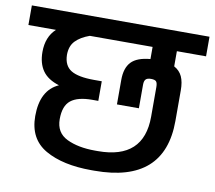

<svg xmlns="http://www.w3.org/2000/svg" viewBox="-83 -738 907 810"><g transform="rotate(10 370.5 -333.5)"><path d="M626 -570V-505Q650 -492 660.5 -469Q671 -446 671 -410V-279Q671 -13 371 -13H358Q235 -13 160 -56Q85 -99 85 -197Q85 -308 161 -342Q112 -357 90 -388.5Q68 -420 68 -469Q68 -533 108 -570H-10V-654H751V-570ZM522 -570H253Q214 -556 193 -534Q172 -512 172 -474Q173 -428 204 -409Q235 -390 303 -390H336V-306H310Q248 -306 218.5 -282.5Q189 -259 189 -202Q189 -144 237.5 -120.5Q286 -97 359 -97H371Q567 -97 567 -279V-406Q567 -423 561.5 -429.5Q556 -436 539 -436Q523 -436 516.5 -429Q510 -422 510 -406V-305H416V-410Q416 -461 440.5 -487Q465 -513 522 -518Z"/></g></svg>

Font: Biryani SemiBold
Style: Regular
Weight: 600
Designer: Dan Reynolds and Mathieu Réguer
Foundry: Dan Reynolds and Mathieu Réguer
Version: Version 1.004; ttfautohint (v1.1) -l 5 -r 5 -G 72 -x 0 -D la